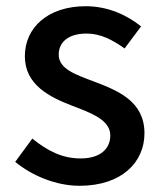

<svg xmlns="http://www.w3.org/2000/svg" viewBox="-20 -584 520 618"><path d="M236 14C372 14 445 -62 445 -155C445 -258 360 -292 284 -321C223 -344 169 -362 169 -408C169 -446 197 -476 259 -476C303 -476 342 -456 381 -428L434 -499C391 -534 329 -564 256 -564C134 -564 60 -495 60 -403C60 -310 141 -271 214 -243C274 -220 335 -198 335 -148C335 -106 304 -74 239 -74C180 -74 132 -99 84 -138L29 -63C82 -19 160 14 236 14Z"/></svg>

Font: Noto Sans CJK SC Medium
Style: Regular
Weight: 500
Designer: Ryoko NISHIZUKA 西塚涼子 (kana, bopomofo & ideographs); Paul D. Hunt (Latin, Greek & Cyrillic); Sandoll Communications 산돌커뮤니
Foundry: Adobe
Version: Version 2.004;hotconv 1.0.118;makeotfexe 2.5.65603